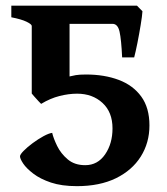

<svg xmlns="http://www.w3.org/2000/svg" viewBox="-20 -635 583 670"><path d="M501.5 -197.3Q501.5 -136.7 471.2 -88.6Q440.9 -40.5 384.3 -12.9Q327.6 14.6 248.5 14.6Q195.3 14.6 157.7 2Q120.1 -10.7 96.2 -29.1Q72.3 -47.4 61 -64.2Q49.8 -81.1 49.8 -89.4Q49.8 -95.7 62.5 -108.6Q75.2 -121.6 94 -135.5Q112.8 -149.4 131.6 -159.7Q150.4 -169.9 162.1 -171.4Q166.5 -152.3 179.4 -125.7Q192.4 -99.1 216.3 -78.9Q240.2 -58.6 277.3 -58.6Q320.8 -58.6 346.7 -96.2Q372.6 -133.8 372.6 -187Q372.6 -243.7 337.6 -275.9Q302.7 -308.1 249 -308.1Q219.7 -308.1 187.7 -300Q155.8 -292 123.5 -272.5Q121.6 -274.4 114.3 -282Q106.9 -289.6 99.9 -297.9Q92.8 -306.2 90.8 -308.6V-544.4Q90.8 -550.3 72.8 -559.1Q54.7 -567.9 19.5 -574.7V-615.2H458L477.1 -595.7Q476.1 -579.1 470.9 -547.9Q465.8 -516.6 459.5 -484.9Q453.1 -453.1 448.2 -434.6H406.2Q403.3 -497.1 397.2 -524.4Q391.1 -551.8 372.6 -551.8H222.7V-368.2Q231.9 -370.6 244.4 -372.8Q256.8 -375 280.3 -375Q344.2 -375 394.3 -356.2Q444.3 -337.4 472.9 -298.1Q501.5 -258.8 501.5 -197.3Z"/></svg>

Font: Gentium Book Plus
Style: Bold
Weight: 700
Designer: Victor Gaultney, Annie Olsen, Iska Routamaa, Becca Hirsbrunner
Foundry: SIL International
Version: Version 6.101